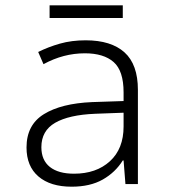

<svg xmlns="http://www.w3.org/2000/svg" viewBox="-20 -694 640 724"><path d="M250 10Q170 10 125 -28.5Q80 -67 80 -138Q80 -223 145.5 -263.5Q211 -304 327 -309L446 -313V-346Q446 -427 408.5 -460Q371 -493 300 -493Q219 -493 144 -452L124 -498Q162 -517 206 -529.5Q250 -542 303 -542Q399 -542 449.5 -496.5Q500 -451 500 -355V0H453L446 -89H443Q415 -44 367.5 -17Q320 10 250 10ZM259 -39Q343 -39 394.5 -86Q446 -133 446 -217V-269L339 -265Q240 -261 188 -231Q136 -201 136 -139Q136 -90 168 -64.5Q200 -39 259 -39ZM167 -626V-674H443V-626Z"/></svg>

Font: Noto Sans Mono Light
Style: Regular
Weight: 300
Designer: Monotype Design Team
Foundry: Monotype Imaging Inc.
Version: Version 2.014; ttfautohint (v1.8.4.7-5d5b)